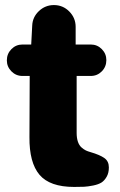

<svg xmlns="http://www.w3.org/2000/svg" viewBox="-20 -719 468 751"><path d="M6.8 -482.9Q6.8 -508.8 24.7 -526.9Q42.5 -544.9 67.9 -544.9H102.1L106 -619.1Q107.4 -652.3 132.3 -675.8Q157.2 -699.2 190.9 -699.2Q226.1 -699.2 251 -674.1Q275.9 -648.9 275.9 -613.8V-544.9H335Q360.4 -544.9 378.2 -526.9Q396 -508.8 396 -483.9Q396 -458 378.2 -439.9Q360.4 -421.9 335 -421.9H279.8V-199.2Q279.8 -179.2 284.7 -164.8Q289.6 -150.4 298.8 -142.3Q308.1 -134.3 315.7 -130.6Q323.2 -127 334 -124Q370.6 -113.3 388.2 -100.8Q405.8 -88.4 405.8 -64Q405.8 -42.5 397.2 -27.6Q388.7 -12.7 377 -5.1Q365.2 2.4 344.5 6.6Q323.7 10.7 309.1 11.5Q294.4 12.2 270 12.2Q174.8 12.2 134.5 -35.4Q94.2 -83 95.2 -183.1L96.2 -421.9H67.9Q42.5 -421.9 24.7 -439.9Q6.8 -458 6.8 -482.9Z"/></svg>

Font: Jellee Roman
Style: Bold
Weight: 700
Designer: Alfredo Marco Pradil
Foundry: Alfredo Marco Pradil and JAM Design
Version: Version 1.000